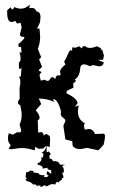

<svg xmlns="http://www.w3.org/2000/svg" viewBox="-20 -628 484 810"><path d="M395 6.3 346.7 -4.4Q326.2 1 317.4 1Q297.4 1 286.6 -12.2L284.7 -32.7L255.9 -39.6L247.6 -95.2Q247.6 -101.6 251.7 -107.9Q255.9 -114.3 255.9 -119.6Q255.9 -124 246.1 -131.3Q236.3 -138.7 236.3 -146.5L237.3 -156.7Q237.3 -163.1 229 -183.6Q218.8 -209.5 205.1 -209.5L203.6 -208.5Q203.6 -205.6 210.9 -197.8Q176.3 -212.4 143.6 -212.4L153.8 -189L130.9 -162.6Q147 -144 147 -132.3Q147 -124.5 139.2 -120.1L141.1 -68.4L152.8 -70.8Q164.1 -70.8 164.1 -55.7L174.3 -63.5L189.5 -54.7L191.4 -41.5L189.9 -7.3Q183.6 -10.7 177.7 -10.7Q168.9 -10.7 164.1 -2L143.6 0L129.4 -8.8L126 6.3Q95.2 -3.4 72.8 -3.4Q59.6 -3.4 45.9 -1Q32.2 1.5 25.4 1.5Q17.1 1.5 17.1 -1.5L24.9 -14.6Q24.9 -16.1 23.4 -18.1Q13.7 -28.8 13.7 -42.5Q13.7 -57.1 17.1 -65.9L34.2 -59.6L53.2 -70.8L60.5 -69.3Q69.3 -69.3 69.3 -79.1L62.5 -103Q71.3 -119.1 71.3 -142.1Q71.3 -160.6 65.4 -184.1Q55.7 -188 55.7 -195.8Q55.7 -201.7 63 -211.4L62.5 -257.8Q65.9 -268.6 65.9 -282.7Q65.9 -297.9 59.1 -303.7L67.4 -305.2L70.8 -339.8L60.1 -336.9L59.6 -365.2Q66.9 -367.2 66.9 -379.4Q66.9 -393.6 62 -406.7H70.8L68.8 -429.7H59.1L57.1 -441.4Q83 -462.9 83 -469.7Q83 -473.1 77.1 -473.1L74.7 -472.7Q64.5 -472.7 64.5 -484.9L71.3 -512.2L66.9 -531.7L51.8 -528.8L44.4 -540Q36.6 -535.2 28.8 -535.2Q10.3 -535.2 10.3 -575.7V-584.5L24.4 -597.2Q28.8 -588.4 32.7 -588.4Q36.6 -588.4 39.6 -598.1Q57.1 -591.3 66.9 -591.3Q87.4 -591.3 106 -608.4L103.5 -593.3L114.3 -594.7Q128.9 -594.7 134.3 -579.1Q150.9 -579.1 150.9 -555.2L148.9 -534.2L136.2 -506.8L146.5 -508.3L149.4 -473.6Q149.4 -447.3 139.6 -421.9L153.8 -386.7L145 -377.4L157.7 -345.7Q144 -335 144 -330.6Q144 -328.6 149.4 -327.1Q154.8 -325.7 154.8 -323.7Q154.8 -321.3 150.9 -318.4Q147 -315.4 147 -308.6L152.3 -287.6L167.5 -292Q175.8 -286.6 181.2 -286.6Q186.5 -286.6 191.4 -294.7Q196.3 -302.7 200.2 -302.7Q205.1 -302.7 213.4 -294.4Q215.8 -310.1 224.6 -310.1L230 -309.6Q235.4 -309.6 235.4 -315.4L233.4 -325.7Q233.4 -337.9 256.3 -356.4L250.5 -367.2Q257.3 -377.9 267.1 -400.9Q273.4 -416 278.3 -416L284.2 -414.1L284.7 -428.2L298.8 -426.8L314.5 -433.1L323.7 -423.8L330.6 -433.1H340.3Q346.7 -425.8 359.4 -425.8Q371.6 -425.8 388.7 -433.1L406.2 -424.3L404.8 -416.5L410.6 -419.9L418.5 -394L415 -376L393.6 -375.5L418 -364.7Q415 -348.1 397.5 -348.1L372.6 -353.5L358.4 -348.6Q344.7 -356.4 334.5 -356.4Q318.8 -356.4 317.9 -336.4Q315.4 -304.2 294.9 -292L301.3 -286.6L289.1 -276.4L289.6 -257.8L262.2 -245.1L260.3 -234.4Q307.1 -212.4 307.1 -191.9L295.4 -177.2L311.5 -183.6L308.6 -159.2Q308.6 -122.1 339.8 -106.9Q334.5 -106 334.5 -98.1Q334.5 -88.4 337.9 -81.1L353.5 -84Q372.6 -84 380.9 -62.5L416.5 -64Q422.9 -64 422.9 -51.8Q422.9 -40.5 417 -17.1ZM150.4 161.6 150.9 155.3 138.2 154.3 140.6 159.7 129.9 150.4 118.7 149.9Q114.3 140.6 92.3 135.7L87.9 128.4L93.3 124.5Q93.3 123 90.6 122.1Q87.9 121.1 87.9 115.2L91.3 96.7L94.7 98.6Q99.1 98.6 107.9 91.3L122.6 93.8L118.7 99.1L144.5 103L144 105Q144 111.3 168 111.3L165.5 118.7L172.4 119.1Q180.7 119.1 185.1 113.3Q176.8 108.9 176.8 103Q176.8 98.6 181.2 93.3Q189 103.5 194.8 103.5L198.7 102.5L194.8 97.7L196.3 92.3Q196.3 89.8 193.8 89.4Q191.4 88.9 188.2 88.4Q185.1 87.9 182.6 86.7Q180.2 85.4 180.2 79.6L159.2 83.5L160.2 79.6Q160.2 71.3 139.6 66.9L138.7 60.1Q155.3 56.6 155.3 38.1L154.8 32.2L161.1 38.1L163.1 19.5L155.3 16.6L167 8.3L176.8 -9.8V14.6L186.5 10.7L195.3 23.4L190.4 24.4L188 32.2L189.5 41L197.8 43L204.6 52.7L211.4 51.8Q227.5 51.8 232.9 66.4L254.9 67.4L240.7 72.8Q249.5 78.6 249.5 90.8L248 101.6L241.7 100.1L247.6 116.2Q247.6 124 244.6 124L241.2 122.6L240.7 130.4L229.5 137.2L230 142.1L223.1 139.2Q216.3 139.2 212.9 150.9L203.6 148.4Q192.4 148.4 177.7 158.7Q171.4 153.8 168 153.8Z"/></svg>

Font: Truetypewriter PolyglOTT
Style: Regular
Weight: 400
Designer: Sergey Beatoff a.k.a. Sam_T
Version: Version 3.76